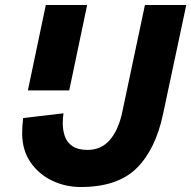

<svg xmlns="http://www.w3.org/2000/svg" viewBox="-20 -735 768 771"><path d="M92 -372 164 -715H330L258 -372ZM73 -261 235 -280Q232 -261 232 -240Q232 -212 240.5 -187.5Q249 -163 271 -148Q293 -133 331 -133Q387 -133 421.5 -173.5Q456 -214 471 -285L562 -715H728L635 -278Q605 -135 528.5 -59.5Q452 16 304 16Q243 16 189.5 -9.5Q136 -35 102.5 -83.5Q69 -132 69 -200Q69 -214 70 -229.5Q71 -245 73 -261Z"/></svg>

Font: Wix Madefor Text ExtraBold
Style: Italic
Weight: 800
Italic angle: -12°
Designer: Dalton Maag Ltd
Foundry: Dalton Maag Ltd
Version: Version 3.100